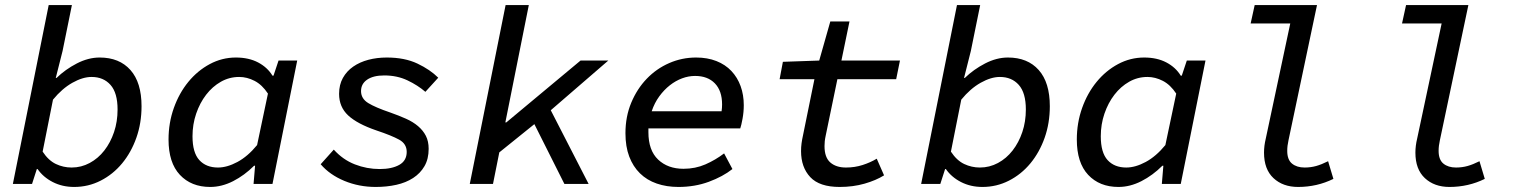

<svg xmlns="http://www.w3.org/2000/svg" viewBox="-20 -729 6040 761"><path d="M274 12Q227 12 189 -7.5Q151 -27 129 -59H126L107 0H31L173 -709H265L228 -527L201 -420H204Q239 -454 284.5 -477.5Q330 -501 375 -501Q453 -501 497 -451.5Q541 -402 541 -308Q541 -241 520.5 -183Q500 -125 464 -81.5Q428 -38 379 -13Q330 12 274 12ZM264 -65Q302 -65 335.5 -83Q369 -101 393.5 -132.5Q418 -164 432 -205.5Q446 -247 446 -295Q446 -361 418 -392.5Q390 -424 343 -424Q308 -424 267 -401Q226 -378 190 -334L149 -128Q172 -93 201.5 -79Q231 -65 264 -65Z M813 12Q738 12 693 -36Q648 -84 648 -176Q648 -242 669 -301Q690 -360 726.5 -404.5Q763 -449 811.5 -475Q860 -501 915 -501Q966 -501 1003 -481.5Q1040 -462 1060 -429H1064L1084 -489H1158L1060 0H985L991 -72H987Q949 -34 904 -11Q859 12 813 12ZM844 -65Q880 -65 921 -87Q962 -109 999 -154L1042 -358Q1019 -393 989 -408.5Q959 -424 928 -424Q889 -424 855.5 -405Q822 -386 797 -353.5Q772 -321 757.5 -278.5Q743 -236 743 -189Q743 -124 770 -94.5Q797 -65 844 -65Z M1469 12Q1403 12 1345 -12Q1287 -36 1251 -78L1303 -136Q1339 -96 1386.5 -77.5Q1434 -59 1485 -59Q1533 -59 1562.5 -75.5Q1592 -92 1592 -127Q1592 -159 1562 -175.5Q1532 -192 1472 -212Q1396 -238 1360 -271.5Q1324 -305 1324 -357Q1324 -393 1339 -420Q1354 -447 1380 -465Q1406 -483 1440 -492Q1474 -501 1513 -501Q1584 -501 1634.5 -477Q1685 -453 1717 -421L1666 -365Q1636 -391 1595 -410.5Q1554 -430 1503 -430Q1460 -430 1435.5 -413.5Q1411 -397 1411 -368Q1411 -338 1439.5 -320.5Q1468 -303 1527 -283Q1561 -271 1589 -258.5Q1617 -246 1637 -229Q1657 -212 1668 -190.5Q1679 -169 1679 -139Q1679 -99 1662.5 -70.5Q1646 -42 1617.5 -23.5Q1589 -5 1551 3.5Q1513 12 1469 12Z M1842 0 1984 -709H2076L1983 -244H1987L2281 -489H2391L2163 -292L2313 0H2217L2098 -237L1959 -125L1934 0Z M2669 12Q2622 12 2583 -1.5Q2544 -15 2516.5 -42Q2489 -69 2474 -108.5Q2459 -148 2459 -201Q2459 -267 2482 -322Q2505 -377 2543.5 -417Q2582 -457 2632.5 -479Q2683 -501 2739 -501Q2784 -501 2819.5 -487Q2855 -473 2879 -447.5Q2903 -422 2915.5 -387.5Q2928 -353 2928 -312Q2928 -285 2923 -258Q2918 -231 2914 -220H2550V-205Q2550 -133 2588.5 -96.5Q2627 -60 2689 -60Q2736 -60 2776 -77.5Q2816 -95 2850 -121L2883 -59Q2845 -29 2789.5 -8.5Q2734 12 2669 12ZM2735 -428Q2709 -428 2683.5 -418.5Q2658 -409 2635 -391Q2612 -373 2593 -347Q2574 -321 2563 -288H2840Q2841 -295 2841.5 -301.5Q2842 -308 2842 -315Q2842 -369 2813.5 -398.5Q2785 -428 2735 -428Z M3308 12Q3228 12 3191.5 -27Q3155 -66 3155 -130Q3155 -146 3157 -161Q3159 -176 3163 -194L3208 -415H3070L3083 -484L3227 -489L3271 -644H3347L3315 -489H3547L3532 -415H3299L3253 -193Q3250 -179 3249 -169.5Q3248 -160 3248 -150Q3248 -105 3271 -85Q3294 -65 3333 -65Q3368 -65 3399 -75Q3430 -85 3455 -100L3484 -34Q3452 -14 3406.5 -1Q3361 12 3308 12Z M3874 12Q3827 12 3789 -7.5Q3751 -27 3729 -59H3726L3707 0H3631L3773 -709H3865L3828 -527L3801 -420H3804Q3839 -454 3884.5 -477.5Q3930 -501 3975 -501Q4053 -501 4097 -451.5Q4141 -402 4141 -308Q4141 -241 4120.5 -183Q4100 -125 4064 -81.5Q4028 -38 3979 -13Q3930 12 3874 12ZM3864 -65Q3902 -65 3935.5 -83Q3969 -101 3993.5 -132.5Q4018 -164 4032 -205.5Q4046 -247 4046 -295Q4046 -361 4018 -392.5Q3990 -424 3943 -424Q3908 -424 3867 -401Q3826 -378 3790 -334L3749 -128Q3772 -93 3801.5 -79Q3831 -65 3864 -65Z M4413 12Q4338 12 4293 -36Q4248 -84 4248 -176Q4248 -242 4269 -301Q4290 -360 4326.5 -404.5Q4363 -449 4411.5 -475Q4460 -501 4515 -501Q4566 -501 4603 -481.5Q4640 -462 4660 -429H4664L4684 -489H4758L4660 0H4585L4591 -72H4587Q4549 -34 4504 -11Q4459 12 4413 12ZM4444 -65Q4480 -65 4521 -87Q4562 -109 4599 -154L4642 -358Q4619 -393 4589 -408.5Q4559 -424 4528 -424Q4489 -424 4455.5 -405Q4422 -386 4397 -353.5Q4372 -321 4357.5 -278.5Q4343 -236 4343 -189Q4343 -124 4370 -94.5Q4397 -65 4444 -65Z M5125 12Q5065 12 5027.5 -23Q4990 -58 4990 -124Q4990 -151 4997 -180L5094 -636H4937L4953 -709H5200L5087 -173Q5082 -151 5082 -131Q5082 -96 5101 -80.5Q5120 -65 5151 -65Q5175 -65 5196.5 -71Q5218 -77 5244 -90L5265 -20Q5200 12 5125 12Z M5725 12Q5665 12 5627.5 -23Q5590 -58 5590 -124Q5590 -151 5597 -180L5694 -636H5537L5553 -709H5800L5687 -173Q5682 -151 5682 -131Q5682 -96 5701 -80.5Q5720 -65 5751 -65Q5775 -65 5796.5 -71Q5818 -77 5844 -90L5865 -20Q5800 12 5725 12Z"/></svg>

Font: Source Code Pro Medium
Style: Italic
Weight: 500
Italic angle: -11°
Monospace: yes
Designer: Paul D. Hunt, Teo Tuominen
Foundry: Adobe Systems Incorporated
Version: Version 1.050;PS 1.000;hotconv 16.6.51;makeotf.lib2.5.65220